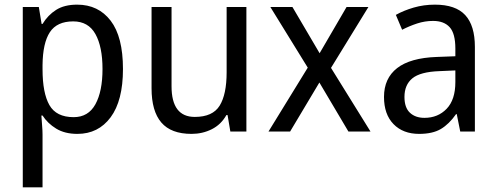

<svg xmlns="http://www.w3.org/2000/svg" viewBox="-20 -566 2138 826"><path d="M312 -546Q403 -546 456 -477Q509 -408 509 -269Q509 -133 456 -61.5Q403 10 313 10Q259 10 222 -12.5Q185 -35 163 -69H158Q159 -51 161 -28Q163 -5 163 13V240H78V-536H147L159 -463H163Q186 -501 221.5 -523.5Q257 -546 312 -546ZM295 -474Q225 -474 194.5 -427.5Q164 -381 163 -286V-268Q163 -166 192.5 -114Q222 -62 297 -62Q360 -62 390.5 -117.5Q421 -173 421 -269Q421 -365 390.5 -419.5Q360 -474 295 -474Z M1040 -536V0H971L959 -71H954Q931 -30 891 -10Q851 10 804 10Q716 10 674 -39Q632 -88 632 -186V-536H718V-195Q718 -63 818 -63Q895 -63 925 -111.5Q955 -160 955 -255V-536Z M1304 -275 1143 -536H1238L1355 -337L1471 -536H1565L1404 -274L1574 0H1479L1354 -211L1228 0H1135Z M1851 -546Q1940 -546 1981.5 -501Q2023 -456 2023 -364V0H1960L1945 -75H1942Q1912 -32 1876.5 -11Q1841 10 1783 10Q1714 10 1673 -32Q1632 -74 1632 -149Q1632 -229 1688.5 -273Q1745 -317 1859 -321L1939 -324V-357Q1939 -422 1914.5 -449Q1890 -476 1843 -476Q1808 -476 1774.5 -465Q1741 -454 1710 -438L1683 -502Q1717 -521 1760 -533.5Q1803 -546 1851 -546ZM1871 -260Q1788 -257 1754 -229Q1720 -201 1720 -149Q1720 -103 1743.5 -81Q1767 -59 1806 -59Q1864 -59 1901.5 -98Q1939 -137 1939 -213V-263Z"/></svg>

Font: Noto Sans Myanmar SemiCondensed
Style: Regular
Weight: 400
Width: 4
Designer: Monotype Design Team
Foundry: Monotype Imaging Inc.
Version: Version 2.107; ttfautohint (v1.8.4.7-5d5b)